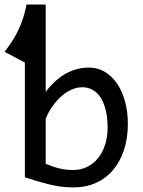

<svg xmlns="http://www.w3.org/2000/svg" viewBox="-20 -801 621 833"><path d="M297.9 -63.5Q330.1 -63.5 357.4 -76.7Q384.8 -89.8 404.5 -113.8Q424.3 -137.7 435.5 -171.6Q446.8 -205.6 446.8 -246.6Q446.8 -287.1 439.5 -319.8Q432.1 -352.5 418.2 -375.2Q404.3 -397.9 383.8 -410.2Q363.3 -422.4 336.9 -422.4Q314 -422.4 291 -412.4Q268.1 -402.3 247.3 -384.3Q226.6 -366.2 208.5 -341.1Q190.4 -315.9 178.2 -285.6V-90.3Q196.3 -83 211.2 -77.9Q226.1 -72.8 240.2 -69.6Q254.4 -66.4 268.3 -64.9Q282.2 -63.5 297.9 -63.5ZM534.7 -263.7Q534.7 -200.7 517.8 -149.9Q501 -99.1 470.2 -63Q439.5 -26.9 395.8 -7.3Q352.1 12.2 297.9 12.2Q268.1 12.2 240.2 8.1Q212.4 3.9 186.3 -2.7Q160.2 -9.3 135.7 -16.8Q111.3 -24.4 87.9 -31.7V-529.8L0 -576.2Q19.5 -601.6 34.7 -625.5Q49.8 -649.4 61.3 -674.3Q72.8 -699.2 81.1 -725.3Q89.4 -751.5 95.2 -781.2H178.2V-402.8Q195.3 -425.3 215.3 -444.3Q235.4 -463.4 258.5 -477.5Q281.7 -491.7 308.6 -499.8Q335.4 -507.8 366.2 -507.8Q403.3 -507.8 434.1 -489.7Q464.8 -471.7 487.3 -439.2Q509.8 -406.7 522.2 -361.8Q534.7 -316.9 534.7 -263.7Z"/></svg>

Font: Andika Compact
Style: Regular
Weight: 400
Designer: Victor Gaultney, Annie Olsen, Julie Remington, Don Collingsworth, Eric Hays, Becca Hirsbrunner
Foundry: SIL International
Version: Version 5.000 ; LnSpcTght